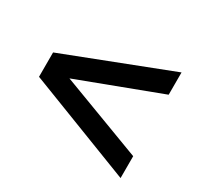

<svg xmlns="http://www.w3.org/2000/svg" viewBox="-114 -658 843 806"><g transform="rotate(30 307.5 -255.0)"><path d="M553 1 44 -196V-314L553 -511V-403L158 -254L553 -105Z"/></g></svg>

Font: Chivo SemiBold
Style: Regular
Weight: 600
Designer: Hector Gatti
Foundry: Omnibus-Type
Version: Version 2.002